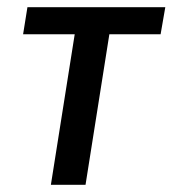

<svg xmlns="http://www.w3.org/2000/svg" viewBox="-20 -512 478 532"><path d="M121 0 187 -417H44L56 -492H438L425 -417H283L217 0Z"/></svg>

Font: Nunito Sans 10pt Condensed SemiBold
Style: Italic
Weight: 600
Width: 3
Italic angle: -9°
Designer: Vernon Adams
Foundry: Vernon Adams
Version: Version 3.101;gftools[0.9.27]